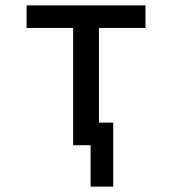

<svg xmlns="http://www.w3.org/2000/svg" viewBox="-20 -540 640 714"><path d="M317 154V0H252V-436H79V-520H521V-436H348V-84H401V154Z"/></svg>

Font: Iosevka Medium Extended
Style: Regular
Weight: 500
Width: 7
Monospace: yes
Designer: Belleve Invis
Foundry: Belleve Invis
Version: Version 32.5.0; ttfautohint (v1.8.4)